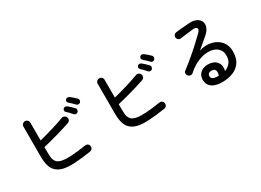

<svg xmlns="http://www.w3.org/2000/svg" viewBox="-24 -1490 3048 2239"><g transform="rotate(-30 1500.0 -371.0)"><path d="M765 -46Q634 -26 545.5 -21.5Q457 -17 400 -29.5Q343 -42 307 -73Q267 -107 252.5 -161.5Q238 -216 238 -280V-687Q238 -706 252 -719.5Q266 -733 285 -733Q304 -733 317.5 -719.5Q331 -706 331 -687V-447Q417 -468 508.5 -495.5Q600 -523 675 -551Q693 -558 710.5 -550Q728 -542 735 -524Q742 -506 734.5 -488.5Q727 -471 708 -464Q620 -434 522 -406.5Q424 -379 331 -357V-280Q331 -220 340.5 -191.5Q350 -163 369 -146Q393 -126 438.5 -118Q484 -110 560.5 -114.5Q637 -119 751 -137Q770 -140 785.5 -129Q801 -118 803 -98Q806 -79 795 -64Q784 -49 765 -46ZM868 -516Q857 -506 842 -507.5Q827 -509 817 -520Q803 -537 786 -555Q769 -573 752 -588Q742 -597 741 -610.5Q740 -624 750 -634Q761 -645 774.5 -644.5Q788 -644 800 -635Q814 -624 835 -604.5Q856 -585 871 -569Q882 -558 880.5 -542.5Q879 -527 868 -516ZM950 -601Q940 -590 924.5 -590.5Q909 -591 899 -602Q867 -637 831 -667Q821 -676 819 -689.5Q817 -703 827 -713Q838 -725 851.5 -724.5Q865 -724 877 -716Q892 -706 913.5 -687Q935 -668 950 -653Q961 -643 961 -627.5Q961 -612 950 -601Z M1765 -46Q1634 -26 1545.5 -21.5Q1457 -17 1400 -29.5Q1343 -42 1307 -73Q1267 -107 1252.5 -161.5Q1238 -216 1238 -280V-687Q1238 -706 1252 -719.5Q1266 -733 1285 -733Q1304 -733 1317.5 -719.5Q1331 -706 1331 -687V-447Q1417 -468 1508.5 -495.5Q1600 -523 1675 -551Q1693 -558 1710.5 -550Q1728 -542 1735 -524Q1742 -506 1734.5 -488.5Q1727 -471 1708 -464Q1620 -434 1522 -406.5Q1424 -379 1331 -357V-280Q1331 -220 1340.5 -191.5Q1350 -163 1369 -146Q1393 -126 1438.5 -118Q1484 -110 1560.5 -114.5Q1637 -119 1751 -137Q1770 -140 1785.5 -129Q1801 -118 1803 -98Q1806 -79 1795 -64Q1784 -49 1765 -46ZM1868 -516Q1857 -506 1842 -507.5Q1827 -509 1817 -520Q1803 -537 1786 -555Q1769 -573 1752 -588Q1742 -597 1741 -610.5Q1740 -624 1750 -634Q1761 -645 1774.5 -644.5Q1788 -644 1800 -635Q1814 -624 1835 -604.5Q1856 -585 1871 -569Q1882 -558 1880.5 -542.5Q1879 -527 1868 -516ZM1950 -601Q1940 -590 1924.5 -590.5Q1909 -591 1899 -602Q1867 -637 1831 -667Q1821 -676 1819 -689.5Q1817 -703 1827 -713Q1838 -725 1851.5 -724.5Q1865 -724 1877 -716Q1892 -706 1913.5 -687Q1935 -668 1950 -653Q1961 -643 1961 -627.5Q1961 -612 1950 -601Z M2506 24Q2417 24 2369 -12Q2321 -48 2321 -112Q2321 -175 2367 -210.5Q2413 -246 2483 -238Q2535 -232 2564 -207Q2593 -182 2601 -146.5Q2609 -111 2598 -73Q2639 -87 2671 -122.5Q2703 -158 2703 -225Q2703 -272 2677.5 -305Q2652 -338 2607 -353Q2562 -368 2505 -362Q2448 -356 2384 -326.5Q2320 -297 2257 -240Q2244 -228 2225 -230.5Q2206 -233 2194 -246Q2183 -260 2183.5 -279Q2184 -298 2199 -308Q2263 -357 2325.5 -409.5Q2388 -462 2444 -513.5Q2500 -565 2545 -609Q2582 -645 2570 -665.5Q2558 -686 2513 -681Q2491 -679 2461 -675Q2431 -671 2399.5 -667.5Q2368 -664 2343 -660Q2325 -657 2310 -668.5Q2295 -680 2292 -698Q2290 -717 2301 -731.5Q2312 -746 2331 -749Q2349 -752 2381 -754.5Q2413 -757 2447.5 -760Q2482 -763 2507 -765Q2571 -770 2610.5 -750.5Q2650 -731 2663.5 -697Q2677 -663 2663 -623Q2649 -583 2605 -545Q2579 -523 2540.5 -489.5Q2502 -456 2464 -425Q2524 -445 2582.5 -440.5Q2641 -436 2688.5 -410Q2736 -384 2764.5 -337.5Q2793 -291 2793 -225Q2793 -137 2755.5 -82Q2718 -27 2653.5 -1.5Q2589 24 2506 24ZM2508 -61Q2523 -103 2512.5 -128Q2502 -153 2473 -155Q2445 -158 2427.5 -147.5Q2410 -137 2410 -109Q2410 -86 2432 -73.5Q2454 -61 2508 -61Z"/></g></svg>

Font: Zen Maru Gothic Medium
Style: Regular
Weight: 500
Designer: Yoshimichi Ohira
Foundry: Positype
Version: Version 1.001